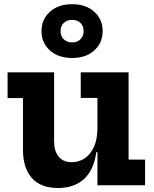

<svg xmlns="http://www.w3.org/2000/svg" viewBox="-20 -904 750 937"><path d="M455.5 -426H374V-551H607.5V-125H688V0H455.5ZM244 -551V-214Q244 -167.5 266 -140Q288 -112.5 330.5 -112.5Q365 -112.5 393.5 -131.5Q422 -150.5 438.8 -187.8Q455.5 -225 455.5 -280L482 -161.5H450Q438 -74 389.8 -30.2Q341.5 13.5 263.5 13.5Q177.5 13.5 134.8 -36Q92 -85.5 92 -173.5V-425.5H17V-551ZM332 -621Q264.5 -621 223.5 -658Q182.5 -695 182.5 -752Q182.5 -809.5 223.5 -846.5Q264.5 -883.5 332 -883.5Q399.5 -883.5 440.2 -846.5Q481 -809.5 481 -752Q481 -695 440.2 -658Q399.5 -621 332 -621ZM332 -697Q357.5 -697 372.8 -712.5Q388 -728 388 -752Q388 -777 372.8 -792Q357.5 -807 332 -807Q307 -807 291.2 -792Q275.5 -777 275.5 -752Q275.5 -728 291.2 -712.5Q307 -697 332 -697Z"/></svg>

Font: Hepta Slab
Style: Bold
Weight: 700
Designer: Michael LaGattuta
Foundry: Michael LaGattuta
Version: Version 1.100